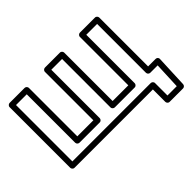

<svg xmlns="http://www.w3.org/2000/svg" viewBox="-176 -1066 1592 1592"><g transform="rotate(-45 620.0 -270.0)"><path d="M224 -686V-118C224 -103 238 -93 249 -93H487C502 -93 512 -107 512 -118V-686H638V-118C638 -103 652 -93 663 -93H897C912 -93 922 -107 922 -118V-686H1049V-113C1049 -98 1063 -88 1074 -88H1161L1151 146H1042V0C1042 -15 1028 -25 1017 -25H98V-686ZM274 -711C274 -722 264 -736 249 -736H73C62 -736 48 -726 48 -711V0C48 11 58 25 73 25H992V171C992 182 1002 196 1017 196H1175C1187 196 1199 186 1200 172L1212 -112C1213 -128 1200 -138 1187 -138H1099V-711C1099 -722 1089 -736 1074 -736H897C886 -736 872 -726 872 -711V-143H688V-711C688 -722 678 -736 663 -736H487C476 -736 462 -726 462 -711V-143H274Z"/></g></svg>

Font: Asimov
Style: XWidOu
Weight: 500
Designer: Google
Version: Version 2.000980; 2014